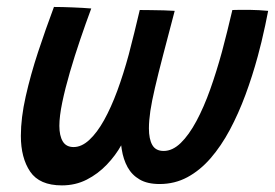

<svg xmlns="http://www.w3.org/2000/svg" viewBox="-20 -550 810 566"><path d="M162.5 -3.5Q96.5 -3.5 69 -44Q41.5 -84.5 41.5 -149.5Q41.5 -202.5 55.8 -265.8Q70 -329 92.2 -396.5Q114.5 -464 139 -529.5Q162.5 -529.5 193.8 -528.2Q225 -527 249 -525Q233 -482 216.5 -433.5Q200 -385 186 -337Q172 -289 163.5 -248Q155 -207 155 -179Q155 -150 165 -133.2Q175 -116.5 197 -116.5Q220.5 -116.5 243.2 -137.5Q266 -158.5 286.8 -195.8Q307.5 -233 325.8 -282.5Q344 -332 359.5 -389Q367 -418 376 -454Q385 -490 392 -520.5Q404 -520.5 423.5 -520.2Q443 -520 463 -519.5Q483 -519 495 -518Q475 -442 460.5 -386.5Q446 -331 436.8 -291.2Q427.5 -251.5 423.2 -222.8Q419 -194 419 -171.5Q419 -140 429 -122.5Q439 -105 462.5 -105Q488.5 -105 512.8 -128.5Q537 -152 559 -193Q581 -234 599.8 -286.8Q618.5 -339.5 634.5 -398Q641.5 -423.5 649.8 -457.5Q658 -491.5 665 -520.5Q676 -521 689 -521Q702 -521 714.5 -521Q727 -521 743.8 -520Q760.5 -519 770.5 -518Q767 -499.5 761.8 -475Q756.5 -450.5 750.8 -426.5Q745 -402.5 740 -384.5Q724 -325.5 703.5 -270.2Q683 -215 657.5 -167.2Q632 -119.5 600.8 -83.5Q569.5 -47.5 532.2 -27.5Q495 -7.5 450.5 -7.5Q414.5 -7.5 391.8 -20.8Q369 -34 356.2 -57Q343.5 -80 338.8 -110.2Q334 -140.5 334 -174.5L363 -182.5Q355.5 -154.5 338.2 -123.2Q321 -92 295 -64.8Q269 -37.5 235.8 -20.5Q202.5 -3.5 162.5 -3.5Z"/></svg>

Font: Grandstander Thin Medium
Style: Italic
Weight: 500
Italic angle: -15°
Version: Version 1.200